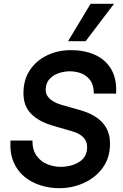

<svg xmlns="http://www.w3.org/2000/svg" viewBox="-20 -975 647 1007"><path d="M291 12Q241 12 194 -2.5Q147 -17 109.5 -47Q72 -77 51.5 -124.5Q31 -172 35 -238H150Q150 -187 173 -156.5Q196 -126 230 -113Q264 -100 297 -100Q355 -100 396 -126Q437 -152 437 -204Q437 -263 360 -286L253 -317Q181 -339 142 -379.5Q103 -420 103 -486Q103 -557 137 -607.5Q171 -658 227.5 -685Q284 -712 352 -712Q423 -712 478 -687.5Q533 -663 563 -612.5Q593 -562 589 -484H472Q472 -529 453 -554.5Q434 -580 405.5 -590.5Q377 -601 346 -601Q318 -601 290 -592Q262 -583 242.5 -563.5Q223 -544 220 -513Q213 -452 303 -425L405 -396Q557 -351 557 -222Q557 -148 519.5 -96Q482 -44 421 -16Q360 12 291 12ZM337 -759 455 -955H578L429 -759Z"/></svg>

Font: Host Grotesk
Style: Bold Italic
Weight: 700
Italic angle: -8°
Designer: Doğukan Karapınar
Foundry: Element Type
Version: Version 1.003; ttfautohint (v1.8.4.7-5d5b)